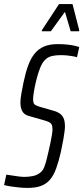

<svg xmlns="http://www.w3.org/2000/svg" viewBox="-39 -912 408 940"><path d="M96 8Q77 8 56 6Q35 4 15.5 1Q-4 -2 -19 -6L-8 -57Q6 -55 22 -52.5Q38 -50 53.5 -48Q69 -46 81 -46Q101 -46 121.5 -50Q142 -54 158.5 -67Q175 -80 182 -107Q185 -114 189 -130.5Q193 -147 198 -168Q203 -189 207.5 -210.5Q212 -232 215 -250Q218 -268 218 -278Q218 -294 214 -302Q210 -310 200.5 -314.5Q191 -319 173 -324L100 -345Q81 -350 71 -366Q61 -382 61 -410Q61 -428 65.5 -453Q70 -478 76 -508Q86 -556 99 -591.5Q112 -627 131 -650Q150 -673 177 -684.5Q204 -696 243 -696Q271 -696 292.5 -693.5Q314 -691 328.5 -687.5Q343 -684 349 -682L338 -632Q332 -634 319 -636.5Q306 -639 290 -640.5Q274 -642 258 -642Q234 -642 217 -638Q200 -634 189 -625.5Q178 -617 170 -605Q160 -589 151.5 -563.5Q143 -538 136.5 -510.5Q130 -483 126.5 -460Q123 -437 123 -428Q123 -408 129.5 -401.5Q136 -395 153 -390L219 -371Q236 -367 249.5 -359Q263 -351 271 -336Q279 -321 279 -292Q279 -283 277 -268Q275 -253 271 -229Q267 -205 259 -168Q248 -120 235.5 -86Q223 -52 205 -31.5Q187 -11 161 -1.5Q135 8 96 8ZM166 -759V-764L250 -892H316L349 -764L348 -759H307L279 -854L210 -759Z"/></svg>

Font: Saira UltraCondensed
Style: Italic
Weight: 400
Width: 1
Italic angle: -12°
Designer: Hector Gatti with collaboration of the Omnibus-Type team
Foundry: Omnibus-Type
Version: Version 1.101